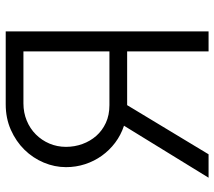

<svg xmlns="http://www.w3.org/2000/svg" viewBox="-59 -691 750 672"><g transform="rotate(-90 316.0 -355.0)"><path d="M472 0V-285H284L112 0H30L212 -296Q179 -307 152.5 -327Q126 -347 107 -373.5Q88 -400 77.5 -432Q67 -464 67 -499Q67 -539 83 -577Q99 -615 128 -644.5Q157 -674 197.5 -692Q238 -710 287 -710H542V0ZM472 -648H290Q258 -648 230 -636.5Q202 -625 181.5 -604.5Q161 -584 149.5 -557Q138 -530 138 -499Q138 -469 148 -441.5Q158 -414 176.5 -393Q195 -372 222 -359.5Q249 -347 284 -347H472Z"/></g></svg>

Font: Oxford Sans
Style: Regular
Weight: 400
Designer: Matt McInerney, Pablo Impallari, Rodrigo Fuenzalida
Foundry: Matt McInerney, Pablo Impallari, Rodrigo Fuenzalida
Version: Version 3.000g; ttfautohint (v1.5) -l 8 -r 28 -G 28 -x 14 -D